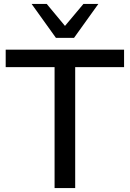

<svg xmlns="http://www.w3.org/2000/svg" viewBox="-20 -958 661 978"><path d="M258 0V-616H9V-705H612V-616H363V0ZM265 -765 141 -938H218L311 -826L405 -938H481L357 -765Z"/></svg>

Font: Nunito Sans 11pt SemiBold
Style: Regular
Weight: 600
Version: Version 3.101;gftools[0.9.27]